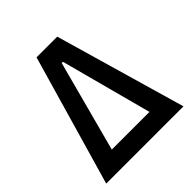

<svg xmlns="http://www.w3.org/2000/svg" viewBox="-187 -827 961 961"><g transform="rotate(-45 293.0 -346.5)"><path d="M19.5 0 219.7 -693.4H366.2L566.4 0H453.1L297.4 -584H288.6L132.8 0ZM85.4 0V-100.6H495.6V0Z"/></g></svg>

Font: Cascadia Mono Medium
Style: Regular
Weight: 500
Monospace: yes
Designer: Aaron Bell
Foundry: Saja Typeworks
Version: Version 2407.024